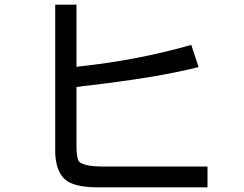

<svg xmlns="http://www.w3.org/2000/svg" viewBox="-20 -803 1040 820"><path d="M306.6 -517.6 320.3 -519.5Q568.4 -545.9 796.9 -611.3L828.1 -516.6Q648.4 -470.7 336.9 -435.5L310.5 -431.6H306.6V-181.6Q306.6 -127.9 317.4 -113.3Q336.9 -92.8 414.1 -91.8H866.2V-2.9H398.4Q293.9 -2.9 255.9 -38.1Q214.8 -78.1 215.8 -163.1V-783.2H306.6Z"/></svg>

Font: MotoyaLCedar
Style: W3 mono
Weight: 400
Version: Version 1.01